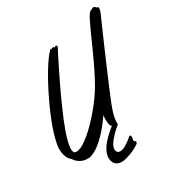

<svg xmlns="http://www.w3.org/2000/svg" viewBox="-234 -918 1335 1335"><g transform="rotate(-45 433.5 -250.5)"><path d="M484.9 -678.2Q474.1 -666.5 453.4 -643.6Q432.6 -620.6 405.5 -589.8Q378.4 -559.1 346.7 -522.7Q314.9 -486.3 282.2 -447.3Q249.5 -408.2 217.8 -368.9Q186 -329.6 158.4 -293.5Q130.9 -257.3 109.4 -225.8Q87.9 -194.3 76.2 -171.9Q73.2 -167 68.4 -158.4Q63.5 -149.9 58.8 -139.4Q54.2 -128.9 50.5 -117.2Q46.9 -105.5 46.9 -94.2Q46.9 -90.8 46.9 -88.4Q46.9 -85.9 47.9 -83Q58.6 -69.8 83 -69.8Q103.5 -69.8 131.1 -78.6Q158.7 -87.4 190.4 -102.3Q222.2 -117.2 256.3 -137.2Q290.5 -157.2 323.7 -179.9Q356.9 -202.6 387.7 -226.3Q418.5 -250 443.8 -272.9Q476.6 -302.2 512.7 -341.3Q548.8 -380.4 584.7 -422.6Q620.6 -464.8 654.8 -507.1Q689 -549.3 718.3 -585.2Q747.6 -621.1 770.3 -647.2Q793 -673.3 806.2 -684.1Q816.4 -692.9 822.3 -695.6Q828.1 -698.2 831.1 -698.2Q833.5 -698.2 835 -697.5Q836.4 -696.8 837.9 -696.8Q840.8 -696.8 843.5 -699Q846.2 -701.2 849.1 -701.2Q856 -701.2 862.5 -696.8Q869.1 -692.4 869.1 -687V-685.1Q869.1 -683.6 871.1 -682.9Q873 -682.1 875.5 -681.2Q877.9 -680.2 879.9 -677.7Q881.8 -675.3 881.8 -670.9Q881.8 -664.1 875.2 -652.3Q868.7 -640.6 850.1 -618.2Q841.8 -607.9 823.2 -585Q804.7 -562 779.8 -530.8Q754.9 -499.5 725.1 -461.9Q695.3 -424.3 664.3 -385.3Q633.3 -346.2 603 -307.6Q572.8 -269 546.6 -235.4Q520.5 -201.7 500.2 -175Q480 -148.4 469.2 -133.8Q447.3 -104 435.1 -83.7Q422.9 -63.5 416.5 -49.6Q410.2 -35.6 407.7 -26.1Q405.3 -16.6 402.8 -7.8Q401.9 -5.4 401.6 -4.4Q401.4 -3.4 396 -1Q386.2 3.4 372.3 10.3Q358.4 17.1 343.3 25.9Q328.1 34.7 313.2 44.9Q298.3 55.2 286.4 66.4Q274.4 77.6 267.1 89.8Q259.8 102.1 259.8 113.8Q259.8 127.4 270.3 135.3Q280.8 143.1 298.8 143.1Q309.6 143.1 322.3 140.1Q335 137.2 347.7 132.8Q360.4 128.4 372.1 123.3Q383.8 118.2 393.1 113.8Q394.5 112.8 397.7 111.8Q400.9 110.8 403.8 110.8Q410.2 110.8 410.2 118.2Q410.2 123 408.2 128.2Q406.2 133.3 404.1 138.4Q401.9 143.6 399.9 147.9Q397.9 152.3 397.9 155.8Q397.9 158.7 399.4 160.2Q400.9 161.6 402.6 162.8Q404.3 164.1 405.8 165.5Q407.2 167 407.2 168.9Q407.2 175.8 402.1 180.7Q397 185.5 391.1 187Q377.4 190.9 365.2 194.1Q353 197.3 339.8 199.7Q326.7 202.1 311 203.6Q295.4 205.1 274.9 205.1Q255.9 205.1 239.7 201.2Q223.6 197.3 211.9 189.2Q200.2 181.2 193.6 168.9Q187 156.7 187 140.1Q187 113.3 201.7 89.6Q216.3 65.9 240.7 45.4Q265.1 24.9 297.6 7.1Q330.1 -10.7 365.2 -25.9Q361.8 -30.8 360.8 -31.7Q359.9 -32.7 358.9 -39.1Q358.9 -40.5 358.4 -42.5Q357.9 -44.4 357.9 -46.9Q357.9 -62 362.8 -81.3Q367.7 -100.6 376 -120.1Q333 -83.5 293.9 -56.6Q254.9 -29.8 221.2 -12.7Q187.5 4.4 159.4 12.7Q131.3 21 109.9 21Q104.5 21 100.1 20.5Q95.7 20 91.8 19Q73.7 15.1 59.3 7.3Q44.9 -0.5 33.9 -11.2Q22.9 -22 15.4 -34.4Q7.8 -46.9 3.9 -60.1Q-4.4 -70.8 -9.8 -85.9Q-15.1 -101.1 -15.1 -123Q-15.1 -137.2 -12.2 -154.8Q-7.8 -180.7 9.8 -215.8Q27.3 -251 53.7 -291.3Q80.1 -331.5 113.3 -375Q146.5 -418.5 182.6 -460.9Q218.8 -503.4 255.4 -542.7Q292 -582 325.4 -614Q358.9 -646 387.2 -668.9Q415.5 -691.9 434.1 -701.2L442.9 -706.1Q443.8 -706.1 443.8 -704.1V-702.1Q443.8 -700.2 445.8 -700.2Q448.2 -700.2 451.7 -701.2Q455.1 -702.1 458 -702.1Q463.4 -702.1 465.8 -698.2Q468.3 -692.9 471.2 -692.9Q473.6 -692.9 475.8 -694.3Q478 -695.8 481.9 -695.8Q485.8 -695.8 487.3 -693.4Q488.8 -690.9 488.8 -687Q488.8 -684.6 488 -682.1Q487.3 -679.7 484.9 -678.2Z"/></g></svg>

Font: Oregano
Style: Italic
Weight: 400
Italic angle: -12°
Designer: Astigmatic (AOETI)
Foundry: Astigmatic (AOETI)
Version: Version 1.000